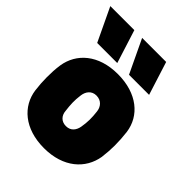

<svg xmlns="http://www.w3.org/2000/svg" viewBox="-216 -866 994 994"><g transform="rotate(45 281.5 -368.5)"><path d="M281 13C423 13 508 -65 525 -167C529 -199 531 -228 531 -256C531 -287 529 -317 525 -350C511 -453 423 -529 281 -529C138 -529 54 -451 38 -350C33 -317 32 -287 32 -256C32 -228 34 -199 38 -167C52 -65 138 13 281 13ZM281 -148C246 -148 226 -172 224 -203C219 -243 217 -274 223 -315C227 -346 246 -372 281 -372C317 -372 338 -346 341 -315C346 -273 346 -243 339 -202C334 -174 317 -148 281 -148ZM238 -567 180 -750H4L91 -567ZM471 -567 413 -750H237L324 -567Z"/></g></svg>

Font: Finlandica Black
Style: Regular
Weight: 900
Designer: Niklas Ekholm, Juho Hiilivirta, Jaakko Suomalainen
Foundry: Helsinki Type Studio
Version: Version 2.000;Glyphs 3.2 (3202)